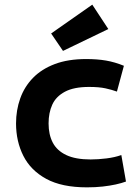

<svg xmlns="http://www.w3.org/2000/svg" viewBox="-20 -794 600 826"><path d="M354 12Q246 12 179 -24.5Q112 -61 80.5 -123.5Q49 -186 49 -263Q49 -320 67 -370.5Q85 -421 122 -459Q159 -497 216 -518.5Q273 -540 351 -540Q398 -540 436 -533.5Q474 -527 513 -511L483 -400Q461 -408 433.5 -414Q406 -420 363 -420Q298 -420 259.5 -399.5Q221 -379 205 -344Q189 -309 189 -263Q189 -215 207 -180.5Q225 -146 265 -127Q305 -108 370 -108Q402 -108 438 -112.5Q474 -117 502 -127L522 -13Q503 -6 478 -0.5Q453 5 422 8.5Q391 12 354 12ZM251 -575 200 -650 377 -774 446 -669Z"/></svg>

Font: Ubuntu Sans Mono
Style: Bold
Weight: 700
Monospace: yes
Designer: Dalton Maag Ltd
Foundry: Dalton Maag Ltd
Version: Version 1.006